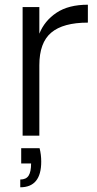

<svg xmlns="http://www.w3.org/2000/svg" viewBox="-20 -576 410 815"><path d="M147 0H76V-546H147V-433Q169 -488 220 -522Q271 -556 353 -556V-480Q248 -480 197.5 -437.5Q147 -395 147 -299ZM66 219V186Q91 186 101.5 169.5Q112 153 112 118H70V53H148Q155 80 155 110Q155 219 66 219Z"/></svg>

Font: Ulagadi Sans Light
Style: Regular
Weight: 300
Designer: Ninad Kale (Devanagari), Jonny Pinhorn (Latin)
Foundry: Indian Type Foundry
Version: Version 3.01;March 29, 2020;FontCreator 12.0.0.2522 64-bit; 